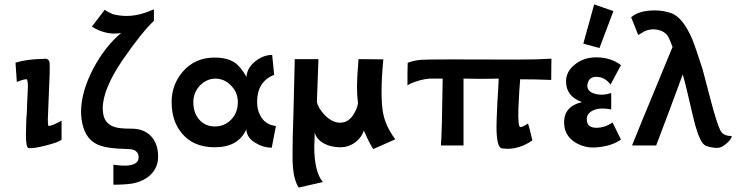

<svg xmlns="http://www.w3.org/2000/svg" viewBox="-20 -657 3324 867"><path d="M258 -112V-26Q243 -14 187 0Q133 14 109 12Q97 10 97 -52Q97 -64 99 -122Q100 -131 101 -147Q102 -163 102 -172Q102 -188 104 -219Q106 -250 106 -265Q106 -283 104 -291Q102 -299 101.5 -299Q101 -299 96 -299Q90 -299 73.5 -293.5Q57 -288 56 -287L50 -374Q101 -390 175 -391Q201 -396 204 -373Q206 -338 201 -244Q196 -126 196 -117Q196 -90 199 -89Q208 -85 258 -112Z M694 51Q694 97 662.5 129.5Q631 162 576 172Q543 177 492 177V87Q532 92 549 91Q606 88 606 54Q606 16 557 16Q459 14 421 -4Q359 -32 348 -121Q346 -141 346 -152Q346 -241 401 -347Q455 -448 527 -508Q488 -501 450 -512Q419 -521 395 -537Q448 -607 453 -613Q459 -607 489 -593Q521 -585 551 -585Q592 -585 634 -599Q643 -602 658 -608Q673 -614 675 -615V-563Q620 -511 535 -388Q444 -255 444 -168Q444 -152 447 -138Q456 -96 499 -83Q520 -76 574 -76Q630 -76 662 -42Q694 -8 694 51Z M1226 -88 1207 10Q1169 10 1135 -11Q1095 -33 1092 -73Q1057 8 949 8Q855 8 803 -53Q755 -108 755 -197Q755 -274 805 -333Q860 -397 949 -397Q1005 -397 1039 -375Q1067 -356 1093 -310Q1096 -354 1138 -384Q1172 -409 1209 -409L1218 -319Q1141 -289 1141 -196Q1141 -163 1154 -138Q1175 -94 1226 -88ZM1054 -196Q1054 -240 1023 -271Q992 -303 949 -302Q911 -300 882 -270Q853 -238 853 -196Q853 -147 880 -116.5Q907 -86 950 -86Q994 -86 1024 -117Q1054 -148 1054 -196Z M1765 -28 1666 16Q1655 4 1623 -67Q1614 -40 1590 -19Q1558 8 1517 8Q1476 8 1445 -8Q1409 -27 1401 -59Q1401 -46 1400.5 -31Q1400 -16 1399.5 -8Q1399 0 1399 4Q1399 119 1438 165L1329 190Q1306 156 1302 85Q1300 64 1302 -41Q1304 -86 1311 -390H1418L1411 -198Q1415 -172 1443 -141Q1478 -103 1516 -103Q1556 -103 1580 -146Q1599 -180 1596 -199Q1592 -226 1592 -269Q1592 -305 1599 -390L1711 -389Q1703 -307 1703 -244Q1703 -181 1710 -146Q1721 -87 1765 -28Z M2470 -392 2469 -296Q2398 -299 2329 -299Q2325 -260 2321 -170Q2318 -83 2330 -83Q2339 -83 2364 -99Q2369 -88 2384 -23Q2329 15 2270 15Q2262 15 2246 13Q2222 8 2222 -85Q2222 -109 2225 -172Q2225 -185 2226.5 -204Q2228 -223 2229.5 -251.5Q2231 -280 2232 -302Q2151 -300 2073 -302V0H1971Q1976 -63 1979 -302H1920Q1897 -300 1878 -295Q1830 -281 1820 -271V-324Q1821 -340 1821 -373L1823 -374Q1826 -375 1831.5 -377Q1837 -379 1844.5 -381Q1852 -383 1862 -384.5Q1872 -386 1882 -387Q1924 -390 2322 -388Q2405 -388 2470 -392Z M2663 -637 2750 -607 2687 -440 2614 -460ZM2746 -104 2784 -27Q2742 4 2667 9Q2619 11 2579 -13Q2532 -42 2528 -92Q2520 -175 2608 -196Q2536 -222 2536 -289Q2536 -334 2575 -365Q2615 -398 2672 -398Q2738 -398 2784 -363L2737 -275Q2711 -310 2673 -310Q2646 -310 2637 -290Q2632 -278 2632 -271Q2632 -236 2685 -230Q2709 -227 2740 -237V-163Q2696 -171 2670 -163Q2626 -149 2630 -113Q2633 -80 2673 -80Q2711 -80 2746 -104Z M3284 -43Q3285 -33 3268 -16Q3251 1 3234 8Q3222 13 3196 9Q3164 4 3154 -9Q3130 -40 3108 -137Q3075 -282 3063 -321Q3004 -160 2943 0H2834Q2837 -10 3017 -445Q3002 -485 2995 -495Q2977 -520 2940 -524Q2914 -527 2889 -515Q2884 -512 2875 -506.5Q2866 -501 2862 -499L2830 -579Q2865 -610 2937 -610Q2974 -610 3010 -598Q3063 -580 3106 -480Q3121 -443 3153 -343Q3153 -342 3190 -202Q3219 -93 3234 -66Q3248 -42 3284 -43Z"/></svg>

Font: GFS Neohellenic Rg
Style: Bold
Weight: 700
Designer: Designed by Takis Katsoulidis and George D. Matthiopoulos.
Foundry: Designed by Takis Katsoulidis and George D. Matthiopoulos.
Version: Version 1.0